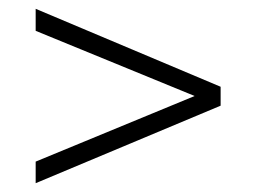

<svg xmlns="http://www.w3.org/2000/svg" viewBox="-20 -560 582 436"><path d="M61 -193 422 -342 61 -490V-540L481 -363V-320L61 -144Z"/></svg>

Font: Montagu Slab 144pt Light
Style: Regular
Weight: 300
Designer: Florian Karsten
Foundry: Florian Karsten
Version: Version 1.000